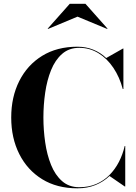

<svg xmlns="http://www.w3.org/2000/svg" viewBox="-20 -1014 742 1044"><path d="M401 10Q289.5 10 209 -39.8Q128.5 -89.5 84.8 -176.5Q41 -263.5 41 -375Q41 -486.5 84.8 -573.5Q128.5 -660.5 209 -710.2Q289.5 -760 401 -760Q447.5 -760 487.2 -744Q527 -728 557.5 -698.5L648.5 -750H651V-530H647.5Q630.5 -594.5 596.5 -645.2Q562.5 -696 515 -725Q467.5 -754 411 -754Q355.5 -754 317.8 -721Q280 -688 257.8 -633Q235.5 -578 225.8 -510.8Q216 -443.5 216 -375Q216 -307 225.8 -239.5Q235.5 -172 257.8 -117Q280 -62 317.8 -29Q355.5 4 411 4Q462 4 503 -13.5Q544 -31 575 -62.2Q606 -93.5 626.8 -134Q647.5 -174.5 658 -220H661V0H658.5L575.5 -57Q543.5 -26 499.5 -8Q455.5 10 401 10ZM241 -856.5 239.5 -858.5 359.5 -993.5H444.5L564.5 -858.5L563 -856.5L401.5 -923.5Z"/></svg>

Font: Bodoni Moda 72pt
Style: Bold
Weight: 700
Designer: Owen Earl
Foundry: indestructible type
Version: Version 2.004